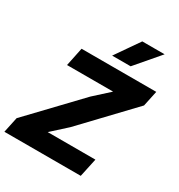

<svg xmlns="http://www.w3.org/2000/svg" viewBox="-227 -1071 1130 1213"><g transform="rotate(30 338.5 -465.0)"><path d="M10 -113 345 -464 454 -563H118L146 -698H691L667 -585L333 -234L224 -135H572L543 0H-14ZM455 -930H618L470 -757H335Z"/></g></svg>

Font: Azeret Mono
Style: Bold Italic
Weight: 700
Italic angle: -12°
Designer: Martin Vácha
Foundry: Displaay
Version: Version 1.000; Glyphs 3.0.3, build 3074